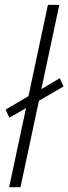

<svg xmlns="http://www.w3.org/2000/svg" viewBox="-20 -780 285 800"><path d="M18.1 0 88.4 -329.6 19 -289.6 3.4 -323.2 98.6 -379.4 179.7 -759.8H227.1L152.3 -408.7L229 -454.1L244.6 -419.9L142.1 -359.9L65.4 0Z"/></svg>

Font: Open Sans SemiCondensed Light
Style: Italic
Weight: 300
Width: 4
Italic angle: -12°
Designer: Monotype Design Team
Foundry: Monotype Imaging Inc.
Version: Version 3.000